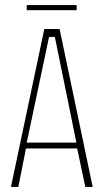

<svg xmlns="http://www.w3.org/2000/svg" viewBox="-20 -734 409 754"><path d="M23 0 154 -620H214L344 0H315L283 -151H82L52 0ZM172 -586 85 -174H280L196 -586L195 -589H174ZM85 -694V-714H281V-694Z"/></svg>

Font: Smooch Sans ExtraLight
Style: Regular
Weight: 200
Designer: Robert E. Leuschke
Foundry: Robert E. Leuschke
Version: Version 1.010; ttfautohint (v1.8.3)